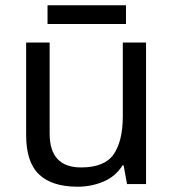

<svg xmlns="http://www.w3.org/2000/svg" viewBox="-20 -697 658 727"><path d="M533 -536V0H461L448 -71H444Q418 -29 372 -9.5Q326 10 274 10Q177 10 128 -36.5Q79 -83 79 -185V-536H168V-191Q168 -63 287 -63Q376 -63 410.5 -113Q445 -163 445 -257V-536ZM457 -677V-606H160V-677Z"/></svg>

Font: Noto Sans Cypro Minoan
Style: Regular
Weight: 400
Designer: David Williams
Foundry: David Williams
Version: Version 1.503; ttfautohint (v1.8.4.7-5d5b)